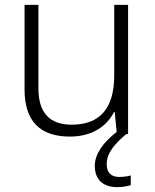

<svg xmlns="http://www.w3.org/2000/svg" viewBox="-20 -552 636 790"><path d="M419 123C419 77 453 39 499 0H507V-532H450V-242C450 -107 392 -39 275 -39C185 -39 138 -87 138 -189V-532H81V-184C81 -53 145 10 268 10C359 10 420 -33 449 -91H452L460 -9C408 31 370 80 370 130C370 187 404 218 462 218C486 218 503 214 518 210V170C507 173 491 176 470 176C437 176 419 158 419 123Z"/></svg>

Font: Noto Sans Devanagari UI Light
Style: Regular
Weight: 300
Designer: Jelle Bosma - Monotype Design Team
Foundry: Monotype Imaging Inc.
Version: Version 2.004